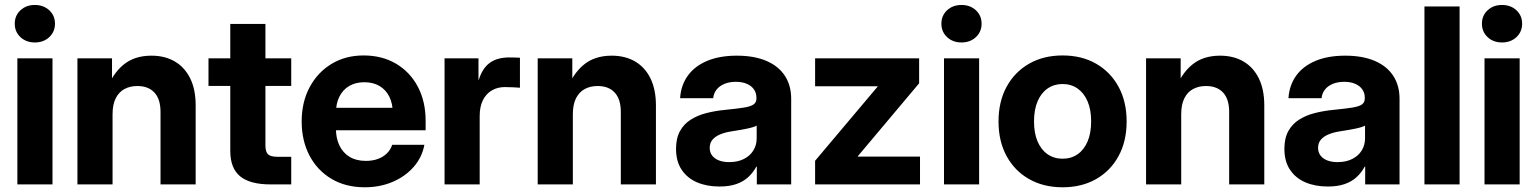

<svg xmlns="http://www.w3.org/2000/svg" viewBox="-20 -754 6284 785"><path d="M51 0V-515.6H194.6V0ZM122.5 -580.4Q87 -580.4 63.6 -602.2Q40.3 -624.1 40.3 -657.2Q40.3 -690.2 63.6 -712Q87 -733.7 122.5 -733.7Q158.1 -733.7 181.4 -712Q204.8 -690.2 204.8 -657.2Q204.8 -624.1 181.4 -602.2Q158.1 -580.4 122.5 -580.4Z M440.2 -286.5V0H296.6V-515.6H438V-381.4H413.5Q438.1 -449.9 483.4 -488.2Q528.7 -526.4 599 -526.4Q654.1 -526.4 694.7 -502.7Q735.3 -478.9 757.7 -433.5Q780 -388.1 780 -322.9V0H636.3V-296.5Q636.3 -348.4 611.6 -375.3Q586.9 -402.3 541.4 -402.3Q511.7 -402.3 488.9 -390Q466 -377.8 453.1 -352.2Q440.2 -326.6 440.2 -286.5Z M1170.7 -515.6V-402.7H832.4V-515.6ZM921.5 -656.2H1065.2V-159.3Q1065.2 -133.2 1075.8 -123.1Q1086.4 -112.9 1115.5 -112.9Q1127.8 -112.9 1144.7 -112.9Q1161.6 -112.9 1170.7 -112.9V0Q1157.8 0 1134.3 0Q1110.9 0 1087.1 0Q1001.7 0 961.6 -33.3Q921.5 -66.5 921.5 -136.8Z M1471.3 11.7Q1393.3 11.7 1335.2 -22.8Q1277.1 -57.4 1245.2 -118.3Q1213.4 -179.2 1213.4 -257.4Q1213.4 -336.2 1245.8 -397.1Q1278.2 -458 1335.3 -492.7Q1392.4 -527.3 1466.5 -527.3Q1542.3 -527.3 1599.5 -493.4Q1656.7 -459.5 1688.4 -399.3Q1720.2 -339 1720.2 -260.3V-221.5H1264.7V-313.3H1650.8L1585.9 -291.6Q1585.9 -330.6 1571.7 -358.9Q1557.5 -387.2 1531.5 -402.5Q1505.5 -417.8 1469.4 -417.8Q1433.8 -417.8 1407.8 -402.5Q1381.8 -387.2 1367.6 -358.9Q1353.4 -330.6 1353.4 -291.6V-228.8Q1353.4 -189 1367.8 -159.1Q1382.1 -129.1 1409.5 -112.6Q1436.9 -96.2 1475.6 -96.2Q1503.7 -96.2 1525.6 -104.4Q1547.5 -112.5 1562.3 -127.4Q1577 -142.2 1583.5 -161.9H1715.1Q1705.6 -110.8 1671.4 -71.7Q1637.2 -32.6 1585.5 -10.5Q1533.8 11.7 1471.3 11.7Z M1797.6 0V-515.6H1936.3V-427.7H1937.7Q1951.8 -474.3 1982.1 -496.8Q2012.3 -519.2 2063.3 -519.2Q2076.1 -519.2 2086.7 -518.8Q2097.2 -518.3 2105.8 -517.9V-395.3Q2098 -396 2080.2 -397Q2062.3 -398 2044 -398Q2014.6 -398 1991.2 -384.6Q1967.9 -371.1 1954.5 -344.7Q1941.2 -318.3 1941.2 -279.4V0Z M2322.1 -286.5V0H2178.4V-515.6H2319.9V-381.4H2295.4Q2320 -449.9 2365.3 -488.2Q2410.6 -526.4 2480.8 -526.4Q2536 -526.4 2576.6 -502.7Q2617.2 -478.9 2639.5 -433.5Q2661.8 -388.1 2661.8 -322.9V0H2518.2V-296.5Q2518.2 -348.4 2493.5 -375.3Q2468.7 -402.3 2423.3 -402.3Q2393.6 -402.3 2370.7 -390Q2347.9 -377.8 2335 -352.2Q2322.1 -326.6 2322.1 -286.5Z M2921.6 8.6Q2870.1 8.6 2830.1 -8.4Q2790.1 -25.5 2767.1 -59.8Q2744 -94 2744 -145.3Q2744 -189.2 2760.2 -218.2Q2776.3 -247.2 2804.3 -264.9Q2832.3 -282.6 2868.8 -291.9Q2905.3 -301.1 2945.4 -304.9Q2992.6 -309.6 3020.6 -314Q3048.5 -318.3 3060.6 -326.7Q3072.7 -335 3072.7 -351.6V-354.9Q3072.7 -374 3062.5 -388.5Q3052.4 -403 3033.6 -411.2Q3014.9 -419.5 2988.5 -419.5Q2961.8 -419.5 2941.6 -411Q2921.4 -402.6 2909.6 -387.5Q2897.9 -372.4 2895.9 -352.4H2760.6Q2764.1 -405.8 2792.3 -444.8Q2820.4 -483.7 2871.2 -505.1Q2921.9 -526.4 2992.7 -526.4Q3063.3 -526.4 3113 -505.2Q3162.8 -484 3188.8 -444.4Q3214.8 -404.9 3214.8 -349.7V0H3074.3V-72.7H3072.3Q3058.8 -47.6 3038.6 -29.3Q3018.5 -11 2989.8 -1.2Q2961.1 8.6 2921.6 8.6ZM2961.3 -91.2Q2996 -91.2 3021.3 -104Q3046.5 -116.7 3060.1 -138.7Q3073.7 -160.6 3073.7 -188.5V-240.3Q3061.6 -233.6 3033.4 -227.9Q3005.2 -222.3 2970 -216.8Q2945.5 -213.1 2925.5 -205Q2905.4 -197 2893.6 -183.5Q2881.7 -170 2881.7 -149.4Q2881.7 -131.2 2891.6 -118.1Q2901.6 -105 2919.4 -98.1Q2937.3 -91.2 2961.3 -91.2Z M3312.6 0V-96.7L3568.2 -399.9V-401.3H3312.6V-515.6H3737.9V-413.4L3487.1 -115.2V-113.8H3741.5V0Z M3839.6 0V-515.6H3983.2V0ZM3911.1 -580.4Q3875.5 -580.4 3852.2 -602.2Q3828.9 -624.1 3828.9 -657.2Q3828.9 -690.2 3852.2 -712Q3875.5 -733.7 3911.1 -733.7Q3946.7 -733.7 3970 -712Q3993.3 -690.2 3993.3 -657.2Q3993.3 -624.1 3970 -602.2Q3946.7 -580.4 3911.1 -580.4Z M4324.4 11.7Q4246.5 11.7 4187.4 -21.9Q4128.3 -55.5 4095.4 -116.1Q4062.5 -176.6 4062.5 -257.4Q4062.5 -338.3 4095.4 -399Q4128.3 -459.6 4187.4 -493.5Q4246.5 -527.3 4324.4 -527.3Q4402.8 -527.3 4461.6 -493.5Q4520.5 -459.6 4553.4 -399Q4586.3 -338.3 4586.3 -257.4Q4586.3 -176.6 4553.4 -116.1Q4520.5 -55.5 4461.6 -21.9Q4402.8 11.7 4324.4 11.7ZM4324.4 -105.1Q4359.5 -105.1 4385.8 -123.3Q4412 -141.4 4426.6 -175.6Q4441.2 -209.8 4441.2 -257.4Q4441.2 -305.6 4426.6 -339.7Q4412 -373.8 4385.8 -392.1Q4359.5 -410.5 4324.4 -410.5Q4289.8 -410.5 4263.3 -392.3Q4236.8 -374 4222.2 -339.8Q4207.6 -305.6 4207.6 -257.4Q4207.6 -209.6 4222.2 -175.5Q4236.8 -141.4 4263.2 -123.3Q4289.6 -105.1 4324.4 -105.1Z M4809.4 -286.5V0H4665.7V-515.6H4807.2V-381.4H4782.7Q4807.3 -449.9 4852.6 -488.2Q4897.9 -526.4 4968.1 -526.4Q5023.3 -526.4 5063.9 -502.7Q5104.5 -478.9 5126.8 -433.5Q5149.1 -388.1 5149.1 -322.9V0H5005.5V-296.5Q5005.5 -348.4 4980.8 -375.3Q4956 -402.3 4910.6 -402.3Q4880.9 -402.3 4858 -390Q4835.2 -377.8 4822.3 -352.2Q4809.4 -326.6 4809.4 -286.5Z M5408.9 8.6Q5357.4 8.6 5317.4 -8.4Q5277.4 -25.5 5254.4 -59.8Q5231.3 -94 5231.3 -145.3Q5231.3 -189.2 5247.5 -218.2Q5263.6 -247.2 5291.6 -264.9Q5319.6 -282.6 5356.1 -291.9Q5392.6 -301.1 5432.7 -304.9Q5479.9 -309.6 5507.9 -314Q5535.8 -318.3 5547.9 -326.7Q5560 -335 5560 -351.6V-354.9Q5560 -374 5549.8 -388.5Q5539.7 -403 5520.9 -411.2Q5502.2 -419.5 5475.8 -419.5Q5449.1 -419.5 5428.9 -411Q5408.7 -402.6 5396.9 -387.5Q5385.2 -372.4 5383.3 -352.4H5247.9Q5251.4 -405.8 5279.6 -444.8Q5307.7 -483.7 5358.5 -505.1Q5409.2 -526.4 5480 -526.4Q5550.6 -526.4 5600.3 -505.2Q5650.1 -484 5676.1 -444.4Q5702.1 -404.9 5702.1 -349.7V0H5561.6V-72.7H5559.6Q5546.1 -47.6 5525.9 -29.3Q5505.8 -11 5477.1 -1.2Q5448.4 8.6 5408.9 8.6ZM5448.6 -91.2Q5483.3 -91.2 5508.6 -104Q5533.8 -116.7 5547.4 -138.7Q5561 -160.6 5561 -188.5V-240.3Q5548.9 -233.6 5520.7 -227.9Q5492.5 -222.3 5457.3 -216.8Q5432.8 -213.1 5412.8 -205Q5392.8 -197 5380.9 -183.5Q5369 -170 5369 -149.4Q5369 -131.2 5379 -118.1Q5388.9 -105 5406.7 -98.1Q5424.6 -91.2 5448.6 -91.2Z M5947.6 -727.5V0H5803.9V-727.5Z M6049.5 0V-515.6H6193.2V0ZM6121.1 -580.4Q6085.5 -580.4 6062.2 -602.2Q6038.9 -624.1 6038.9 -657.2Q6038.9 -690.2 6062.2 -712Q6085.5 -733.7 6121.1 -733.7Q6156.6 -733.7 6180 -712Q6203.3 -690.2 6203.3 -657.2Q6203.3 -624.1 6180 -602.2Q6156.6 -580.4 6121.1 -580.4Z"/></svg>

Font: Inter Khmer Looped
Style: Regular
Weight: 400
Designer: Rasmus Andersson, Sovichet Tep
Foundry: Anagata Design
Version: Version 1.000